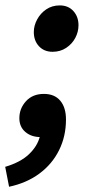

<svg xmlns="http://www.w3.org/2000/svg" viewBox="-47 -517 358 724"><path d="M151.3 -321.7Q119.4 -321.7 99.9 -342.7Q80.5 -363.6 80.5 -396.2Q80.5 -420.4 93.1 -443.7Q105.6 -467 127.5 -481.8Q149.4 -496.6 178.5 -496.6Q210.6 -496.6 229.8 -475.2Q249 -453.9 249 -421.8Q249 -396.8 236.9 -374Q224.8 -351.2 202.6 -336.5Q180.4 -321.7 151.3 -321.7ZM-12.8 187.2 -27.4 112.1Q30.5 94.9 62.4 64.4Q94.3 33.9 103.2 -2.2L119.3 -101.1L148.3 -17.2Q139.3 -11 127.9 -5.6Q116.4 -0.2 105.4 -0.2Q71 -0.2 48.5 -19.5Q26 -38.7 26 -71.4Q26 -107.9 51 -135.4Q76 -162.9 118.7 -162.9Q158.6 -162.9 180.2 -137.3Q201.8 -111.7 201.8 -66.5Q201.8 -3.1 175.8 49.2Q149.9 101.6 101.7 137.4Q53.5 173.2 -12.8 187.2Z"/></svg>

Font: Source Sans Variable
Style: Italic
Weight: 200
Italic angle: -11°
Designer: Paul D. Hunt
Foundry: Adobe Systems Incorporated
Version: Version 3.006;hotconv 1.0.111;makeotfexe 2.5.65597